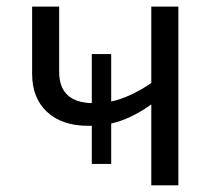

<svg xmlns="http://www.w3.org/2000/svg" viewBox="-20 -555 640 575"><path d="M157.2 -535.2V-339.8Q157.2 -249 254.9 -246.1V-393.1H313V-251Q368.2 -262.7 433.1 -306.2V-535.2H514.2V0H433.1V-242.2Q370.6 -197.8 313 -185.1V-64H254.9V-178.2H244.1Q166 -178.2 121.1 -219.7Q76.2 -261.2 76.2 -334V-535.2Z"/></svg>

Font: OpenSans-Regular
Style: Regular
Weight: 400
Foundry: Ascender Corporation
Version: Version 1.10